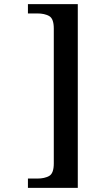

<svg xmlns="http://www.w3.org/2000/svg" viewBox="-20 -780 463 928"><path d="M115 128V83H161Q195 83 217.5 70.5Q240 58 240 10V-642Q240 -690 217.5 -702.5Q195 -715 161 -715H115V-760H356V128Z"/></svg>

Font: Noto Serif Khojki SemiBold
Style: Regular
Weight: 600
Version: Version 2.003